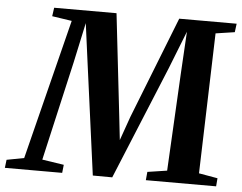

<svg xmlns="http://www.w3.org/2000/svg" viewBox="-94 -806 1096 871"><g transform="rotate(5 454.0 -371.0)"><path d="M-41.5 0 -37 -37 42 -52 202.5 -690.5 112.5 -704 118 -743H402L455 -278.5L467 -171L505.5 -280L687.5 -743H949L944 -704L857.5 -691L838 -52L923.5 -37L920.5 0H600.5L604 -38L693 -51.5L716.5 -496L727.5 -687L659.5 -514.5L447.5 0.5L359 0L291 -505.5L267 -686L227.5 -503L124.5 -52L223.5 -37L219.5 0Z"/></g></svg>

Font: Merriweather 60pt
Style: Bold Italic
Weight: 700
Italic angle: -7.8°
Version: Version 2.101